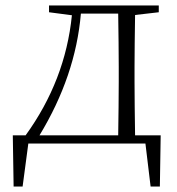

<svg xmlns="http://www.w3.org/2000/svg" viewBox="-20 -527 651 705"><path d="M63 158 84 0H514L533 158H567L570 -30H476C475 -103 474 -169 474 -226V-282C474 -335 475 -399 476 -472L563 -482V-507H160V-482L244 -471C228 -311 171 -164 74 -30H27L30 158ZM125 -30C213 -175 264 -324 277 -477H414C415 -404 416 -339 416 -282V-226C416 -169 415 -103 414 -30Z"/></svg>

Font: AllPunType ExtraLight
Style: Regular
Weight: 280
Version: 1.0